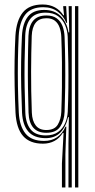

<svg xmlns="http://www.w3.org/2000/svg" viewBox="-20 -627 419 847"><path d="M253.2 200V94.3L260.4 -40.6H256.9Q242.5 -17.2 220.2 -5.2Q197.9 6.8 169.5 6.8Q111.5 6.8 81.8 -27Q52.2 -60.8 48.4 -130.2Q45.7 -191.2 44.6 -248.3Q43.5 -305.4 44.4 -360.2Q45.2 -415 48 -469Q52.2 -536.8 80.6 -572Q109.1 -607.2 168.2 -607.2Q198.9 -607.2 222.1 -594.7Q245.2 -582.1 259.5 -559.8H262.5L258.9 -594.9V-600H271.9L275.9 -526H272.5Q260.3 -556.6 234.4 -575.9Q208.4 -595.2 171.1 -595.2Q117 -595.2 91.5 -562.6Q65.9 -529.9 62.5 -468.7Q59.9 -414.6 59 -359.6Q58.2 -304.7 59.1 -247.7Q60.1 -190.7 62.9 -130.2Q66.1 -70.6 92.3 -38Q118.6 -5.3 174.4 -5.3Q207.4 -5.3 231.4 -21.4Q255.4 -37.6 268.9 -68.2H272.5L268.5 53.6V200ZM282 200V6.4L283.8 -110.3H280.4Q271.3 -68.1 246.3 -42.5Q221.3 -17 179.7 -17.5Q129.7 -18.3 104.9 -46.8Q80.1 -75.4 77.2 -129.9Q74.8 -185.8 73.6 -241.6Q72.4 -297.4 73.2 -354.1Q74 -410.7 76.8 -468.8Q79.9 -524.5 103.3 -553.9Q126.7 -583.2 174.7 -583.2Q220.7 -583.2 248 -555.8Q275.3 -528.3 282.1 -484.2L285.4 -484.2L282.8 -600H296.5V200ZM182 -29.6Q215.4 -29.6 236.2 -44.7Q257 -59.7 267.3 -83.5Q277.6 -107.4 278.9 -133.8Q281.1 -185.7 281.7 -238.8Q282.3 -292 281.5 -348.2Q280.8 -404.3 278.7 -464.3Q277.6 -491.6 267.3 -516Q257 -540.4 236 -555.8Q214.9 -571.2 181.3 -571.2Q136.7 -571.2 115 -545.3Q93.3 -519.5 91.3 -469.9Q89.1 -407.5 88.4 -352.6Q87.7 -297.7 88.6 -243.7Q89.5 -189.7 91.7 -130Q93.7 -82.6 115.1 -56.1Q136.4 -29.6 182 -29.6ZM184 -41.2Q146.4 -41.2 126.9 -63.8Q107.4 -86.4 105.9 -130.2Q104.2 -184.9 103.4 -240.7Q102.5 -296.5 103.1 -353.4Q103.6 -410.3 105.5 -468.6Q107.1 -512.7 126.4 -535.7Q145.7 -558.7 184.7 -558.7Q213.2 -558.7 230.4 -545.9Q247.7 -533.2 255.8 -511.8Q263.9 -490.3 264.9 -464.1Q267.1 -407 267.7 -351Q268.3 -295.1 267.6 -240.7Q266.9 -186.4 265 -133.7Q263.5 -95.5 245.6 -68.4Q227.7 -41.2 184 -41.2ZM184.2 -53.4Q220.5 -53.4 234.8 -77Q249.1 -100.6 250.5 -133.6Q252.5 -187 253.2 -241.7Q253.9 -296.4 253.3 -352.2Q252.6 -407.9 250.5 -464.1Q249.5 -487 242.9 -505.7Q236.3 -524.4 222.3 -535.5Q208.3 -546.6 184.9 -546.6Q153.4 -546.6 137.5 -526.7Q121.5 -506.8 120 -468.7Q117.5 -394 117.2 -311.5Q116.8 -229 120.4 -130.5Q122 -93.5 137.8 -73.4Q153.5 -53.4 184.2 -53.4ZM311 200V-600H325.5V200Z"/></svg>

Font: Big Shoulders Inline Display SC Thin
Style: Regular
Weight: 100
Designer: Patric King
Foundry: XO Type Co
Version: Version 2.002